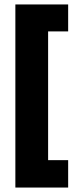

<svg xmlns="http://www.w3.org/2000/svg" viewBox="-20 -722 346 862"><path d="M49 120V-688H196V120ZM49 120V-3H286V120ZM49 -581V-702H286V-581Z"/></svg>

Font: Bricolage Grotesque 36pt ExtraBold
Style: Regular
Weight: 800
Designer: Mathieu Triay
Foundry: Atelier Triay
Version: Version 1.000;gftools[0.9.30]